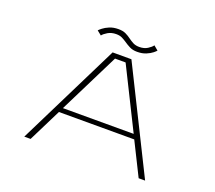

<svg xmlns="http://www.w3.org/2000/svg" viewBox="-138 -1041 1377 1229"><g transform="rotate(20 550.0 -426.5)"><path d="M961.5 0H917.5L806 -224H293L181.5 0H138.5L485.5 -700H613.5ZM513.5 -668 308.5 -256H790.5L585.5 -668ZM631 -757Q600.5 -757 579.5 -767.8Q558.5 -778.5 540.5 -791Q525 -801.5 508.5 -809.8Q492 -818 468 -818Q435.5 -818 411.5 -803.8Q387.5 -789.5 377.5 -776L347.5 -800Q352 -805.5 368 -818.2Q384 -831 410 -842Q436 -853 470.5 -853Q501 -853 521 -843.2Q541 -833.5 557.5 -821Q573.5 -809 591 -800Q608.5 -791 633.5 -791Q666 -791 689 -805.5Q712 -820 721.5 -834L751.5 -809Q748 -804 732.5 -791.2Q717 -778.5 691.2 -767.8Q665.5 -757 631 -757Z"/></g></svg>

Font: Trispace Expanded Thin
Style: Regular
Weight: 100
Width: 7
Designer: Tyler Finck
Foundry: Etcetera Type Company
Version: Version 1.210; ttfautohint (v1.8.3)